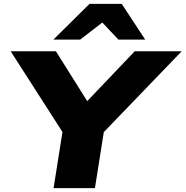

<svg xmlns="http://www.w3.org/2000/svg" viewBox="-20 -969 956 989"><path d="M256 0 313 -360 332 -242 35 -705H268L440 -431H413L674 -705H916L470 -242L526 -360L469 0ZM255 -765 441 -949H607L728 -765H590L507 -853L393 -765Z"/></svg>

Font: Nunito Sans 10pt Expanded Black
Style: Italic
Weight: 900
Width: 7
Italic angle: -9°
Designer: Vernon Adams
Foundry: Vernon Adams
Version: Version 3.101;gftools[0.9.27]